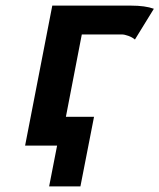

<svg xmlns="http://www.w3.org/2000/svg" viewBox="-20 -518 567 683"><path d="M166 -498H446.3Q496.6 -498 527.3 -486.8L460 -377.4Q450.7 -385.3 436.8 -390.4Q422.9 -395.5 412.6 -395.5H271L214.4 -102.5H314.5L266.1 145H154.8L183.1 0H69.3Z"/></svg>

Font: Fantasque Sans Mono
Style: Bold Italic
Weight: 700
Italic angle: -11°
Monospace: yes
Designer: Jany Belluz
Version: Version 1.7.1